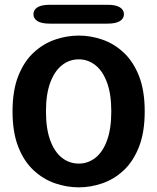

<svg xmlns="http://www.w3.org/2000/svg" viewBox="-20 -774 659 804"><path d="M310 10.5Q259.5 10.5 210.2 -6.5Q161 -23.5 120.8 -60.8Q80.5 -98 56.5 -159Q32.5 -220 32.5 -307.5Q32.5 -395 56.5 -455.8Q80.5 -516.5 120.8 -553.8Q161 -591 210.2 -608Q259.5 -625 310 -625Q360 -625 409 -608Q458 -591 498 -553.8Q538 -516.5 562 -455.8Q586 -395 586 -307.5Q586 -220 562 -159Q538 -98 498 -60.8Q458 -23.5 409 -6.5Q360 10.5 310 10.5ZM310 -89Q348.5 -89 379.5 -113.2Q410.5 -137.5 428.2 -186Q446 -234.5 446 -307.5Q446 -380 428.2 -428.2Q410.5 -476.5 379.5 -501Q348.5 -525.5 310 -525.5Q270.5 -525.5 239.5 -501Q208.5 -476.5 190.5 -428.2Q172.5 -380 172.5 -307.5Q172.5 -234.5 190.5 -186Q208.5 -137.5 239.5 -113.2Q270.5 -89 310 -89ZM120 -714.5Q120 -732.5 136.5 -743.2Q153 -754 189.5 -754H429.5Q465.5 -754 482.2 -743.2Q499 -732.5 499 -714.5Q499 -696.5 482.2 -685.8Q465.5 -675 429.5 -675H189.5Q153 -675 136.5 -685.8Q120 -696.5 120 -714.5Z"/></svg>

Font: Sono ExtraLight Monospace SemiBold
Style: Regular
Weight: 600
Version: Version 2.112